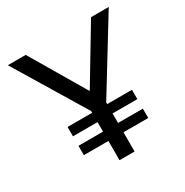

<svg xmlns="http://www.w3.org/2000/svg" viewBox="-148 -750 843 873"><g transform="rotate(-30 274.0 -314.0)"><path d="M312 0H233V-101H104V-150H233V-200H104V-249H233V-258L9 -628H103L273 -340L446 -628H539L312 -258V-249H442V-200H312V-150H442V-101H312Z"/></g></svg>

Font: Betina Sans
Style: Regular
Weight: 400
Designer: Jonathan Pinhorn (font) & Cristiano Sobral (main changes)
Version: Version 2.001;April 28, 2021;FontCreator 13.0.0.2655 32-bit;